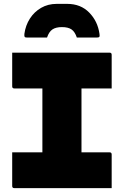

<svg xmlns="http://www.w3.org/2000/svg" viewBox="-20 -972 640 992"><path d="M557 0H54Q43 0 43 -11V-185H199V-515H54Q43 -515 43 -526V-700H546Q557 -700 557 -689V-515H401V-185H546Q557 -185 557 -174ZM223 -778H120Q110 -778 107.5 -781.5Q105 -785 106 -797Q112 -841 134.5 -876Q157 -911 192.5 -931.5Q228 -952 273 -952H327Q397 -952 441 -907Q485 -862 494 -797Q496 -785 493 -781.5Q490 -778 480 -778H377Q367 -808 349.5 -820Q332 -832 300 -832Q269 -832 251 -820Q233 -808 223 -778Z"/></svg>

Font: Recursive Mn Lnr St Blk
Style: Regular
Weight: 900
Monospace: yes
Version: Version 1.079;hotconv 1.0.112;makeotfexe 2.5.65598; ttfautoh